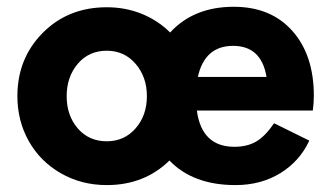

<svg xmlns="http://www.w3.org/2000/svg" viewBox="-20 -531 967 561"><path d="M897 -251Q897 -230.5 894 -208H555.2Q569.3 -102.1 665 -102.1Q702.1 -102.1 728.5 -117.4Q754.9 -132.8 780.8 -170.9L883.8 -120.1Q855.5 -59.6 798.8 -24.9Q742.2 9.8 668 9.8Q543.9 9.8 475.1 -62Q401.9 9.8 292 9.8Q217.8 9.8 157.5 -24.9Q97.2 -59.6 64 -118.9Q30.8 -178.2 30.8 -250Q30.8 -360.4 105 -435.1Q179.2 -509.8 292 -509.8Q346.7 -509.8 394.3 -490.5Q441.9 -471.2 477.1 -436Q545.9 -511.2 663.1 -511.2Q771.5 -511.2 834.2 -440.7Q897 -370.1 897 -251ZM661.1 -397Q578.1 -397 558.1 -306.2H758.8Q743.7 -397 661.1 -397ZM292 -118.2Q343.3 -118.2 376.2 -156Q409.2 -193.8 409.2 -250Q409.2 -306.2 376.2 -344.5Q343.3 -382.8 292 -382.8Q239.7 -382.8 207.3 -344.7Q174.8 -306.6 174.8 -250Q174.8 -193.4 207.3 -155.8Q239.7 -118.2 292 -118.2Z"/></svg>

Font: Orkney
Style: Bold
Weight: 700
Designer: Samuel Oakes and Alfredo Marco Pradil
Foundry: Alfredo Marco Pradil
Version: 1.0